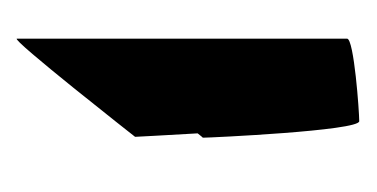

<svg xmlns="http://www.w3.org/2000/svg" viewBox="-126 -508 434 221"><g transform="rotate(90 90.5 -397.0)"><path d="M24 -200C24 -192 137 -336 137 -336C137 -339 135 -372 133 -408C136 -412 138 -414 138 -414C138 -422 130 -594 119 -594C108 -594 24 -588 24 -580Z"/></g></svg>

Font: Ampere
Style: SCUltCnd
Weight: 400
Version: Version 1